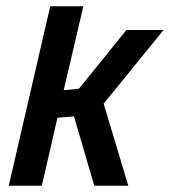

<svg xmlns="http://www.w3.org/2000/svg" viewBox="-20 -595 544 615"><path d="M391 0H282L217 -222L164 -218L114 0H8L141 -575H247L184 -306L233 -311L385 -499H504L312 -263Z"/></svg>

Font: Storia Sans SemiBold
Style: Italic
Weight: 600
Italic angle: -13°
Designer: Campivisivi
Foundry: Accademia di Belle Arti di Urbino and students of MA course of Visual design
Version: Version 60.001;May 25, 2020;FontCreator 12.0.0.2522 64-bit